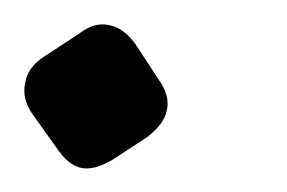

<svg xmlns="http://www.w3.org/2000/svg" viewBox="-24 -129 239 160"><path d="M42 -101Q55 -111 67 -108Q79 -106 89 -92L108 -63Q118 -49 115 -37Q113 -26 99 -15L70 4Q55 13 44 11Q33 9 23 -6L3 -34Q-6 -47 -3 -60Q-1 -73 13 -82Z"/></svg>

Font: Young Serif Light
Style: Italic
Weight: 300
Italic angle: -10.979°
Designer: Bastien Sozeau
Foundry: NBR — Bastien Sozeau
Version: Version 5.001